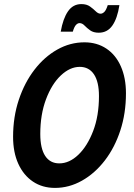

<svg xmlns="http://www.w3.org/2000/svg" viewBox="-20 -908 653 939"><path d="M44 -239Q44 -336 72 -420Q100 -504 148.5 -567Q197 -630 260 -665.5Q323 -701 393 -701Q454 -701 500 -670.5Q546 -640 571 -583.5Q596 -527 596 -452Q596 -354 568.5 -270Q541 -186 492.5 -123Q444 -60 381 -24.5Q318 11 249 11Q187 11 141 -20Q95 -51 69.5 -107Q44 -163 44 -239ZM177 -253Q177 -182 201 -145.5Q225 -109 270 -109Q319 -109 363 -151Q407 -193 435.5 -267Q464 -341 464 -438Q464 -508 439.5 -544.5Q415 -581 370 -581Q322 -581 277.5 -539Q233 -497 205 -422.5Q177 -348 177 -253ZM277 -753Q288 -817 312.5 -852.5Q337 -888 378 -888Q404 -888 420.5 -876Q437 -864 448.5 -852.5Q460 -841 472 -841Q481 -841 490 -849.5Q499 -858 507 -883H564Q554 -818 529.5 -783Q505 -748 463 -748Q437 -748 421 -759.5Q405 -771 393.5 -783Q382 -795 369 -795Q360 -795 351.5 -786Q343 -777 336 -753Z"/></svg>

Font: Radio Canada Condensed SemiBold
Style: Italic
Weight: 600
Width: 3
Italic angle: -12°
Designer: Charles Daoud, Etienne Aubert Bonn, Alexandre Saumier Demers, Jacques Le Bailly
Foundry: Radio-Canada
Version: Version 2.104; ttfautohint (v1.8.4.7-5d5b);gftools[0.9.28.de